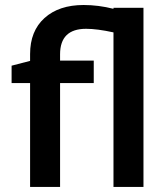

<svg xmlns="http://www.w3.org/2000/svg" viewBox="-20 -741 641 760"><path d="M547.9 -1H429.2V-612.8Q364.3 -627 320.8 -627Q217.8 -627 217.8 -525.9V-501H351.1V-412.1H217.8V-1H99.1V-412.1H25.9V-481L99.1 -500V-526.9Q99.1 -618.2 156.2 -669.7Q213.4 -721.2 311 -721.2Q369.6 -721.2 429.2 -706.1V-710H547.9Z"/></svg>

Font: LT Hoop SemBd
Style: Regular
Weight: 600
Designer: Daniel Lyons
Foundry: LyonsType
Version: Version 1.000